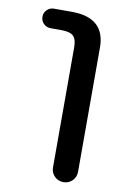

<svg xmlns="http://www.w3.org/2000/svg" viewBox="-85 -595 545 841"><g transform="rotate(10 188.0 -174.5)"><path d="M85.9 -458Q67.4 -458 54.7 -470.7Q42 -483.4 42 -501.5Q42 -519.5 54.7 -532.2Q67.4 -544.9 85.9 -544.9H165Q314.5 -544.9 313.5 -410.2V140.6Q313.5 164.1 297.4 180.2Q281.2 196.3 257.8 196.3Q234.4 196.3 218.3 180.2Q202.1 164.1 202.1 140.6V-394.5Q202.1 -429.7 187 -443.8Q171.9 -458 133.8 -458Z"/></g></svg>

Font: Gen Jyuu Gothic P Medium
Style: Regular
Weight: 500
Designer: [Source Han Sans]
Ryoko NISHIZUKA  (kana & ideographs); Paul D. Hunt (Latin, Greek & Cyrillic); Wenlong ZHANG  (bopomofo
Version: Version 1.002.20150607